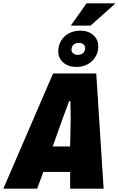

<svg xmlns="http://www.w3.org/2000/svg" viewBox="-59 -1127 706 1147"><path d="M-39 0 258 -688H516L560 0H360V-100H200L163 0ZM256 -252H360L363 -406Q363 -419 363 -434Q363 -449 362.5 -464.5Q362 -480 362 -495Q362 -510 362 -523H354Q348 -506 340 -485Q332 -464 324.5 -443.5Q317 -423 311 -407ZM397 -727Q350 -727 319.5 -753Q289 -779 289 -820Q289 -856 306 -884Q323 -912 353 -928Q383 -944 421 -944Q468 -944 498 -917.5Q528 -891 528 -851Q528 -815 511 -787Q494 -759 464.5 -743Q435 -727 397 -727ZM405 -799Q418 -799 428 -804Q438 -809 444 -818.5Q450 -828 450 -840Q450 -853 439.5 -862Q429 -871 412 -871Q399 -871 389 -866Q379 -861 373.5 -851.5Q368 -842 368 -829Q368 -817 378.5 -808Q389 -799 405 -799ZM364 -974 458 -1107H627V-1103L482 -974Z"/></svg>

Font: Archivo Condensed Black
Style: Italic
Weight: 900
Width: 3
Italic angle: -10°
Designer: Hector Gatti
Foundry: Omnibus-Type
Version: Version 2.001